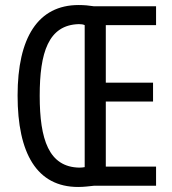

<svg xmlns="http://www.w3.org/2000/svg" viewBox="-20 -739 686 764"><path d="M293 -719C131 -719 50 -589 50 -359C50 -128 127 5 291 5C315 5 335 2 355 0H601V-76H401V-335H589V-410H401V-639H601V-714H354C335 -717 315 -719 293 -719ZM294 -643C303 -643 311 -642 317 -639V-74C312 -73 304 -72 296 -72C174 -74 138 -184 138 -358C138 -529 172 -640 294 -643Z"/></svg>

Font: Noto Sans Arabic ExtCond
Style: Regular
Weight: 400
Width: 2
Designer: Monotype Design Team, Nadine Chahine, Nizar Qandah and Khaled Hosny
Foundry: Monotype Imaging Inc.
Version: Version 2.012